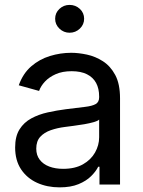

<svg xmlns="http://www.w3.org/2000/svg" viewBox="-20 -768 594 799"><path d="M228 11.7Q176.3 11.7 134.3 -7.3Q92.3 -26.4 67.6 -63.5Q43 -100.6 43 -154.3Q43 -200.7 61.3 -229.7Q79.6 -258.8 110.4 -275.4Q141.1 -292 178.7 -300.3Q216.3 -308.6 254.4 -313.5Q303.2 -319.8 333.5 -323.2Q363.8 -326.7 378.2 -335Q392.6 -343.3 392.6 -363.3V-366.2Q392.6 -399.4 379.9 -422.9Q367.2 -446.3 341.8 -459Q316.4 -471.7 278.3 -471.7Q239.7 -471.7 212.2 -459.5Q184.6 -447.3 167.2 -428.7Q149.9 -410.2 142.6 -389.6L58.1 -413.1Q75.7 -462.4 109.9 -491.9Q144 -521.5 187.7 -534.9Q231.4 -548.3 276.4 -548.3Q306.6 -548.3 341.8 -540.8Q377 -533.2 408.2 -513.2Q439.5 -493.2 459.5 -456.1Q479.5 -418.9 479.5 -358.9V0H394V-74.2H388.7Q379.4 -55.2 359.4 -35.2Q339.4 -15.1 306.9 -1.7Q274.4 11.7 228 11.7ZM242.7 -65.4Q292 -65.4 325.2 -84.2Q358.4 -103 375.5 -133.3Q392.6 -163.6 392.6 -196.8V-270.5Q387.2 -264.6 370.1 -259.8Q353 -254.9 330.6 -251Q308.1 -247.1 286.4 -244.4Q264.6 -241.7 250.5 -239.7Q218.8 -235.8 191.4 -226.3Q164.1 -216.8 147.5 -198.7Q130.9 -180.7 130.9 -149.4Q130.9 -122.1 145.3 -103.3Q159.7 -84.5 184.8 -75Q210 -65.4 242.7 -65.4ZM269.5 -631.8Q245.1 -631.8 227.3 -648.9Q209.5 -666 209.5 -689.9Q209.5 -714.4 227.3 -731Q245.1 -747.6 269.5 -747.6Q294.4 -747.6 312.3 -731Q330.1 -714.4 330.1 -689.9Q330.1 -666 312.3 -648.9Q294.4 -631.8 269.5 -631.8Z"/></svg>

Font: Inter 17pt
Style: Regular
Weight: 400
Version: Version 4.001;git-66647c0bb